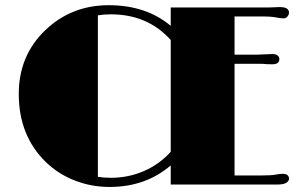

<svg xmlns="http://www.w3.org/2000/svg" viewBox="-20 -720 1186 749"><path d="M646 -74.7Q547.9 9.3 407.7 9.3Q335.9 9.3 271.5 -15.9Q207 -41 158.7 -87.9Q53.2 -190.9 53.2 -353.5Q53.2 -502.4 155.5 -601.1Q257.8 -699.7 404.1 -699.7Q550.3 -699.7 646 -619.1V-690.9Q838.4 -690.9 1031.2 -690.9L1070.8 -692.4Q1107.4 -692.4 1107.4 -670.9Q1107.4 -662.6 1101.3 -655.5Q1095.2 -648.4 1086.9 -648.4Q1074.2 -648.4 1060.5 -651.4Q1039.6 -655.8 1002.9 -655.8H895V-506.8H983.9L1043.9 -509.3Q1054.7 -509.3 1062.3 -504.2Q1069.8 -499 1069.8 -489.7Q1069.8 -469.2 1042.5 -469.2L1021.5 -469.7Q1005.4 -471.2 994.6 -471.2H895V-35.6H1002.9Q1039.1 -35.6 1054.2 -38.6Q1072.3 -42 1082.5 -42Q1107.4 -42 1107.4 -22.5Q1107.4 -13.7 1096.7 -6.8Q1085.9 0 1059.6 0H646ZM412.1 -664.1Q385.3 -664.1 361.8 -660.2V-30.3Q384.3 -26.4 412.1 -26.4Q481 -26.4 541.5 -52.7Q602.1 -79.1 646 -127.9V-564Q556.2 -664.1 412.1 -664.1Z"/></svg>

Font: Limelight
Style: Regular
Weight: 400
Designer: Nicole Fally
Foundry: Nicole Fally
Version: Version 1.002